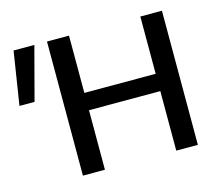

<svg xmlns="http://www.w3.org/2000/svg" viewBox="-118 -784 1061 910"><g transform="rotate(-15 412.5 -329.0)"><path d="M640 0V-658H746V0ZM182 0V-658H290V0ZM216 -292V-377H713V-292ZM51 -397H-23L18 -658H120Z"/></g></svg>

Font: Ysabeau SC SemiBold
Style: Regular
Weight: 600
Designer: Christian Thalmann (Catharsis Fonts)
Version: Version 2.001;gftools[0.9.30]; featfreeze: smcp